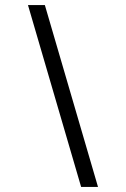

<svg xmlns="http://www.w3.org/2000/svg" viewBox="-20 -727 500 762"><path d="M91 -707H158L369 15H302Z"/></svg>

Font: Linguistics Pro
Style: Regular
Weight: 400
Designer: Stefan Peev, Context Ltd
Foundry: Stefan Peev, Context Ltd
Version: Version 001.000